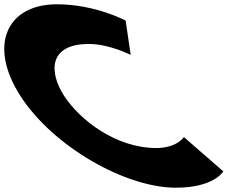

<svg xmlns="http://www.w3.org/2000/svg" viewBox="-312 -860 1151 895"><path d="M416.4 -170C227.4 -170 58.9 -302 -13 -413C-84.3 -523 -86.8 -655 102.2 -655C198.2 -655 297.3 -604 297.3 -604L273.6 -764C273.6 -764 132.4 -840 -46.6 -840C-280.6 -840 -369.2 -648 -215.7 -411C-62.9 -175 274.2 15 507.2 15C686.2 15 729 -61 729 -61L545.4 -221C545.4 -221 512.4 -170 416.4 -170Z"/></svg>

Font: Hussar
Style: BdOpOblSeven
Weight: 700
Foundry: Cannot Into Space Fonts
Version: Version 2.00